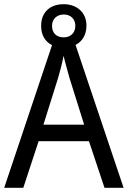

<svg xmlns="http://www.w3.org/2000/svg" viewBox="-20 -895 610 915"><path d="M478 0H569L340 -681C372 -697 392 -729 392 -773C392 -836 346 -875 283 -875C218 -875 176 -836 176 -772C176 -728 195 -696 228 -680L0 0H91L164 -222H404ZM284 -717C248 -717 228 -738 228 -772C228 -805 252 -826 284 -826C316 -826 339 -805 339 -772C339 -738 316 -717 284 -717ZM311 -524 381 -301H187L257 -524C265 -551 276 -592 283 -629C289 -602 305 -547 311 -524Z"/></svg>

Font: Noto Sans Sinhala UI SemiCondensed
Style: Regular
Weight: 400
Width: 4
Designer: Jelle Bosma - Monotype Design Team
Foundry: Monotype Imaging Inc.
Version: Version 2.006